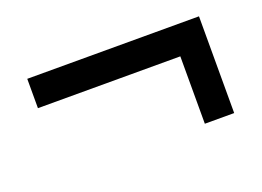

<svg xmlns="http://www.w3.org/2000/svg" viewBox="-54 -508 680 498"><g transform="rotate(-20 286.0 -259.5)"><path d="M522 -393V-126H441V-312H48V-393Z"/></g></svg>

Font: Noto Sans Medium
Style: Regular
Weight: 500
Designer: Monotype Design Team
Foundry: Monotype Imaging Inc.
Version: Version 2.007